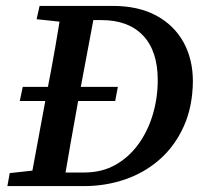

<svg xmlns="http://www.w3.org/2000/svg" viewBox="-20 -630 678 650"><path d="M370 -288H47L57 -336H379ZM5 0 13 -44 132 -57H146L135 0ZM80 0 140 -324Q154 -395 166.5 -467Q179 -539 190 -610H305L244 -285Q231 -214 218.5 -142.5Q206 -71 194 0ZM104 -565 114 -610H250L239 -552H226ZM138 0 147 -46H265Q325 -46 371 -72Q417 -98 449 -142.5Q481 -187 497.5 -243Q514 -299 514 -359Q514 -457 464.5 -509.5Q415 -562 323 -562H245L254 -610H362Q448 -610 508.5 -577.5Q569 -545 601 -487.5Q633 -430 633 -354Q632 -269 602.5 -203Q573 -137 522 -91.5Q471 -46 404.5 -23Q338 0 264 0Z"/></svg>

Font: Lisu Bosa ExtraBold
Style: Italic
Weight: 800
Italic angle: -19°
Designer: David Morse, Annie Olsen, Victor Gaultney, Frank Grießhammer (Latin)
Foundry: SIL International
Version: Version 2.000